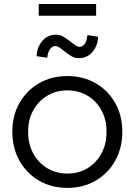

<svg xmlns="http://www.w3.org/2000/svg" viewBox="-20 -904 655 934"><path d="M308 10Q230.3 10 169.8 -25.3Q109.3 -60.7 74.7 -122.3Q40 -184 40 -263Q40 -341.7 74.7 -402.8Q109.3 -464 169.8 -499Q230.3 -534 308 -534Q385 -534 445.5 -499Q506 -464 540.5 -402.8Q575 -341.7 575 -263Q575 -184 540.5 -122.3Q506 -60.7 445.5 -25.3Q385 10 308 10ZM308 -59.7Q363.1 -59.7 406.2 -86.1Q449.2 -112.5 473.9 -158.5Q498.7 -204.6 498 -263Q498.7 -321.4 473.9 -366.8Q449.2 -412.2 406.2 -438.2Q363.1 -464.3 308 -464.3Q252.9 -464.3 209.3 -437.9Q165.8 -411.5 141.1 -366.1Q116.3 -320.7 117 -263Q116.3 -204.6 141.1 -158.5Q165.8 -112.5 209.3 -86.1Q252.9 -59.7 308 -59.7ZM364.4 -621.1Q343.4 -621.1 328 -630.4Q312.7 -639.8 297 -651.8Q276.3 -668.8 266.5 -674.4Q256.6 -680.1 248.6 -680.1Q235 -680.1 223.8 -665.6Q212.6 -651.1 210 -623.1L158.1 -630.7Q159.5 -673.3 185.4 -704.3Q211.4 -735.2 252 -735.2Q272.3 -735.2 287.6 -726Q303 -716.8 319 -704.5Q334.6 -692.2 346 -684.2Q357.3 -676.2 367.4 -676.2Q381.7 -676.2 392.1 -690.4Q402.4 -704.5 405.4 -733.2L457.2 -725.5Q456.5 -696.9 444.4 -673Q432.2 -649 411.8 -635Q391.3 -621.1 364.4 -621.1ZM168.4 -827.3V-884.5H447.6V-827.3Z"/></svg>

Font: Lexend Medium
Style: Regular
Weight: 500
Designer: Bonnie Shaver-Troup, Thomas Jockin
Foundry: Lexend
Version: Version 1.005